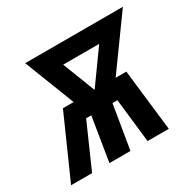

<svg xmlns="http://www.w3.org/2000/svg" viewBox="-155 -648 784 776"><g transform="rotate(-30 237.0 -260.0)"><path d="M-34 0 93 -286H143L52 -520H508L339 -286H389L422 0H323L300 -204H277L243 0H145L178 -204H154L64 0ZM241 -286 350 -438H182Z"/></g></svg>

Font: Iosevka SS04 Extrabold Oblique
Style: Regular
Weight: 800
Italic angle: -9°
Monospace: yes
Designer: Belleve Invis
Foundry: Belleve Invis
Version: Version 19.0.0; ttfautohint (v1.8.4)